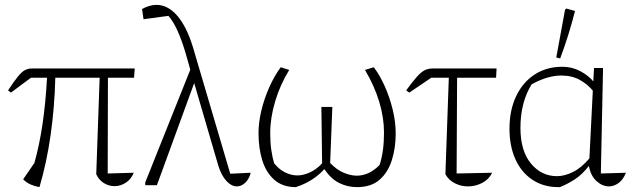

<svg xmlns="http://www.w3.org/2000/svg" viewBox="-20 -760 2606 788"><path d="M142 8Q124 5 106.5 -2.5Q89 -10 75 -24L121 -91Q162 -235 173 -441H107L25 -380L13 -389Q38 -427 54 -446.5Q70 -466 83 -472.5Q96 -479 112 -479H533L530 -441H423L422 -48L529 -51Q518 -24 496 -10Q474 4 450 4Q427 4 406.5 -8.5Q386 -21 375 -45L389 -441H207Q204 -321 188 -207.5Q172 -94 142 8Z M925 -47 1009 -51Q1002 -24 986 -9.5Q970 5 952 5Q930 5 909.5 -17Q889 -39 876 -80L777 -419L624 0H576V-11L761 -474L742 -541Q709 -653 671 -695L569 -681L563 -723Q594 -740 622 -740Q669 -740 707.5 -695.5Q746 -651 772 -566Z M1194 8Q1140 8 1106 -22Q1072 -52 1056.5 -102Q1041 -152 1041 -214Q1041 -257 1052.5 -305.5Q1064 -354 1084.5 -400.5Q1105 -447 1132 -484L1167 -473Q1129 -411 1109 -343Q1089 -275 1089 -214Q1089 -174 1093.5 -144Q1098 -114 1105 -90Q1125 -65 1150 -52.5Q1175 -40 1201 -40Q1225 -40 1253 -53Q1281 -66 1302 -90L1299 -321H1344L1335 -91Q1363 -62 1392 -50.5Q1421 -39 1444 -39Q1495 -39 1538 -83Q1547 -111 1551.5 -143.5Q1556 -176 1556 -216Q1556 -277 1536.5 -342Q1517 -407 1478 -473L1514 -484Q1538 -453 1558.5 -407.5Q1579 -362 1591.5 -311Q1604 -260 1604 -212Q1604 -152 1588 -102Q1572 -52 1537.5 -22Q1503 8 1445 8Q1407 8 1373 -8.5Q1339 -25 1311 -66Q1290 -42 1260.5 -23Q1231 -4 1194 8Z M1660 -380 1647 -389Q1674 -426 1691.5 -445.5Q1709 -465 1723.5 -472Q1738 -479 1756 -479H2018L2016 -441H1856L1854 -48L2000 -51Q1986 -23 1958.5 -9Q1931 5 1900 5Q1872 5 1846.5 -8Q1821 -21 1808 -45L1822 -441H1750Z M2278 8Q2275 8 2271 8Q2211 8 2165.5 -22Q2120 -52 2095.5 -106Q2071 -160 2071 -232Q2071 -307 2098 -364.5Q2125 -422 2174 -454Q2223 -486 2288 -486Q2327 -486 2360.5 -468.5Q2394 -451 2415 -426L2418 -481H2455L2446 -48L2549 -51Q2538 -23 2519 -9Q2500 5 2479 5Q2452 5 2428 -17Q2404 -39 2397 -79Q2369 -43 2338.5 -23.5Q2308 -4 2278 8ZM2116 -235Q2116 -141 2159 -89Q2202 -37 2266 -37Q2297 -37 2331.5 -54Q2366 -71 2399 -110L2413 -388Q2393 -413 2360.5 -431.5Q2328 -450 2284 -450Q2227 -450 2162 -414Q2116 -340 2116 -235ZM2279 -520 2263 -524 2299 -720 2304 -725 2340 -715Q2315 -616 2279 -520Z"/></svg>

Font: Piazzolla ExtraLight
Style: Regular
Weight: 200
Designer: Juan Pablo del Peral
Foundry: Huerta Tipografica
Version: Version 1.330